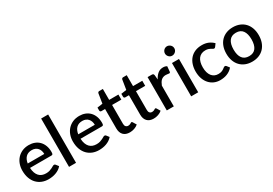

<svg xmlns="http://www.w3.org/2000/svg" viewBox="33 -1639 3623 2546"><g transform="rotate(-30 1844.0 -366.0)"><path d="M281 -440Q222.5 -440 189 -406.5Q155.5 -373 146.5 -312.5H400Q400 -339.5 392.2 -362.8Q384.5 -386 369.5 -403.2Q354.5 -420.5 332.2 -430.2Q310 -440 281 -440ZM279 -518Q326 -518 366 -502.8Q406 -487.5 435 -458Q464 -428.5 480.2 -385.8Q496.5 -343 496.5 -288.5Q496.5 -263.5 491 -255Q485.5 -246.5 471 -246.5H143.5Q145.5 -203 157 -171.2Q168.5 -139.5 187.8 -118.5Q207 -97.5 233.8 -87.2Q260.5 -77 293.5 -77Q325 -77 348 -84.2Q371 -91.5 388 -100.2Q405 -109 417 -116.2Q429 -123.5 439 -123.5Q452 -123.5 459 -113.5L489.5 -74Q470.5 -51.5 446.5 -36Q422.5 -20.5 395.5 -10.8Q368.5 -1 340 3.2Q311.5 7.5 284.5 7.5Q231.5 7.5 186.2 -10.2Q141 -28 107.8 -62.5Q74.5 -97 55.8 -148Q37 -199 37 -265.5Q37 -318.5 53.8 -364.5Q70.5 -410.5 101.8 -444.5Q133 -478.5 177.8 -498.2Q222.5 -518 279 -518Z M706 -740V0H598.5V-740Z M1054.5 -440Q996 -440 962.5 -406.5Q929 -373 920 -312.5H1173.5Q1173.5 -339.5 1165.8 -362.8Q1158 -386 1143 -403.2Q1128 -420.5 1105.8 -430.2Q1083.5 -440 1054.5 -440ZM1052.5 -518Q1099.5 -518 1139.5 -502.8Q1179.5 -487.5 1208.5 -458Q1237.5 -428.5 1253.8 -385.8Q1270 -343 1270 -288.5Q1270 -263.5 1264.5 -255Q1259 -246.5 1244.5 -246.5H917Q919 -203 930.5 -171.2Q942 -139.5 961.2 -118.5Q980.5 -97.5 1007.2 -87.2Q1034 -77 1067 -77Q1098.5 -77 1121.5 -84.2Q1144.5 -91.5 1161.5 -100.2Q1178.5 -109 1190.5 -116.2Q1202.5 -123.5 1212.5 -123.5Q1225.5 -123.5 1232.5 -113.5L1263 -74Q1244 -51.5 1220 -36Q1196 -20.5 1169 -10.8Q1142 -1 1113.5 3.2Q1085 7.5 1058 7.5Q1005 7.5 959.8 -10.2Q914.5 -28 881.2 -62.5Q848 -97 829.2 -148Q810.5 -199 810.5 -265.5Q810.5 -318.5 827.2 -364.5Q844 -410.5 875.2 -444.5Q906.5 -478.5 951.2 -498.2Q996 -518 1052.5 -518Z M1528 8Q1464.5 8 1430.2 -27.8Q1396 -63.5 1396 -128.5V-425.5H1340Q1331 -425.5 1324.5 -431.2Q1318 -437 1318 -448.5V-492L1400.5 -504L1424 -651.5Q1426.5 -660 1432.5 -665.2Q1438.5 -670.5 1448.5 -670.5H1503.5V-503H1645V-425.5H1503.5V-136Q1503.5 -108.5 1517 -94Q1530.5 -79.5 1553 -79.5Q1565.5 -79.5 1574.5 -82.8Q1583.5 -86 1590 -89.8Q1596.5 -93.5 1601.2 -96.8Q1606 -100 1610.5 -100Q1619.5 -100 1625 -90L1657 -37.5Q1632 -15.5 1598 -3.8Q1564 8 1528 8Z M1893.5 8Q1830 8 1795.8 -27.8Q1761.5 -63.5 1761.5 -128.5V-425.5H1705.5Q1696.5 -425.5 1690 -431.2Q1683.5 -437 1683.5 -448.5V-492L1766 -504L1789.5 -651.5Q1792 -660 1798 -665.2Q1804 -670.5 1814 -670.5H1869V-503H2010.5V-425.5H1869V-136Q1869 -108.5 1882.5 -94Q1896 -79.5 1918.5 -79.5Q1931 -79.5 1940 -82.8Q1949 -86 1955.5 -89.8Q1962 -93.5 1966.8 -96.8Q1971.5 -100 1976 -100Q1985 -100 1990.5 -90L2022.5 -37.5Q1997.5 -15.5 1963.5 -3.8Q1929.5 8 1893.5 8Z M2095.5 0V-510H2158Q2175 -510 2181.5 -503.8Q2188 -497.5 2190.5 -482L2196.5 -415.5Q2221 -464 2255 -491.8Q2289 -519.5 2336.5 -519.5Q2353 -519.5 2367.5 -515.8Q2382 -512 2393.5 -504.5L2386 -423.5Q2384 -415 2379.8 -411.8Q2375.5 -408.5 2368.5 -408.5Q2361 -408.5 2347 -411.2Q2333 -414 2317.5 -414Q2295 -414 2277.5 -407.5Q2260 -401 2246.5 -388.5Q2233 -376 2222.5 -358Q2212 -340 2203 -317V0Z M2594.5 -664Q2594.5 -649.5 2588.8 -636.5Q2583 -623.5 2573 -613.8Q2563 -604 2549.8 -598.2Q2536.5 -592.5 2521.5 -592.5Q2507 -592.5 2494.2 -598.2Q2481.5 -604 2472 -613.8Q2462.5 -623.5 2456.8 -636.5Q2451 -649.5 2451 -664Q2451 -679 2456.8 -692Q2462.5 -705 2472 -714.8Q2481.5 -724.5 2494.2 -730.2Q2507 -736 2521.5 -736Q2536.5 -736 2549.8 -730.2Q2563 -724.5 2573 -714.8Q2583 -705 2588.8 -692Q2594.5 -679 2594.5 -664ZM2576.5 -510V0H2469V-510Z M3072.5 -410Q3067.5 -403.5 3063 -400Q3058.5 -396.5 3050 -396.5Q3041.5 -396.5 3032.2 -402.5Q3023 -408.5 3010.2 -415.8Q2997.5 -423 2979.5 -429Q2961.5 -435 2934.5 -435Q2899.5 -435 2873.2 -422.5Q2847 -410 2829.2 -386.8Q2811.5 -363.5 2802.8 -330.2Q2794 -297 2794 -255.5Q2794 -212.5 2803.5 -179Q2813 -145.5 2830.8 -122.5Q2848.5 -99.5 2873.8 -87.5Q2899 -75.5 2930.5 -75.5Q2961.5 -75.5 2981 -83Q3000.5 -90.5 3013.5 -99.5Q3026.5 -108.5 3035.8 -116Q3045 -123.5 3055.5 -123.5Q3068.5 -123.5 3075.5 -113.5L3106 -74Q3087.5 -51.5 3065 -36Q3042.5 -20.5 3017.5 -10.8Q2992.5 -1 2965.5 3.2Q2938.5 7.5 2911 7.5Q2863.5 7.5 2822.2 -10.2Q2781 -28 2750.2 -61.8Q2719.5 -95.5 2701.8 -144.2Q2684 -193 2684 -255.5Q2684 -312 2700 -360.2Q2716 -408.5 2746.8 -443.5Q2777.5 -478.5 2823 -498.2Q2868.5 -518 2928 -518Q2983.5 -518 3025.8 -500Q3068 -482 3101 -449Z M3403.5 -76.5Q3472.5 -76.5 3506.2 -122.8Q3540 -169 3540 -255Q3540 -341 3506.2 -387.8Q3472.5 -434.5 3403.5 -434.5Q3333.5 -434.5 3299.5 -387.8Q3265.5 -341 3265.5 -255Q3265.5 -169 3299.5 -122.8Q3333.5 -76.5 3403.5 -76.5ZM3403.5 -518Q3460 -518 3505.8 -499.5Q3551.5 -481 3583.8 -447Q3616 -413 3633.5 -364.5Q3651 -316 3651 -255.5Q3651 -195 3633.5 -146.5Q3616 -98 3583.8 -63.8Q3551.5 -29.5 3505.8 -11Q3460 7.5 3403.5 7.5Q3346.5 7.5 3300.8 -11Q3255 -29.5 3222.5 -63.8Q3190 -98 3172.5 -146.5Q3155 -195 3155 -255.5Q3155 -316 3172.5 -364.5Q3190 -413 3222.5 -447Q3255 -481 3300.8 -499.5Q3346.5 -518 3403.5 -518Z"/></g></svg>

Font: Lato
Style: Regular
Weight: 600
Designer: Lukasz Dziedzic
Foundry: tyPoland Lukasz Dziedzic
Version: Version 2.006; 2014-01-15; ttfautohint (v1.4.1)